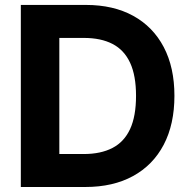

<svg xmlns="http://www.w3.org/2000/svg" viewBox="-20 -747 767 767"><path d="M321 0H63.2V-727.3H323.2Q432.9 -727.3 512.1 -683.8Q591.3 -640.3 634.1 -558.9Q676.8 -477.6 676.8 -364.3Q676.8 -250.7 634.1 -169Q591.3 -87.4 511.5 -43.7Q431.8 0 321 0ZM217 -131.7H314.6Q382.8 -131.7 429.5 -156.1Q476.2 -180.4 499.8 -231.7Q523.4 -283 523.4 -364.3Q523.4 -445 499.8 -496.1Q476.2 -547.2 429.7 -571.4Q383.2 -595.5 315 -595.5H217Z"/></svg>

Font: InterMG
Style: Bold
Weight: 700
Designer: Rasmus Andersson
Foundry: rsms
Version: Version 3.019;December 26, 2023;FontCreator 15.0.0.2955 64-b